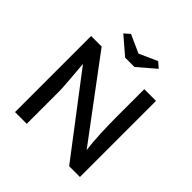

<svg xmlns="http://www.w3.org/2000/svg" viewBox="-228 -1071 1249 1249"><g transform="rotate(45 396.5 -446.5)"><path d="M98 0V-700H195L602 -155Q594 -216 590.5 -296Q587 -376 587 -470V-700H695V0H596L189 -534Q196 -447 200 -399.5Q204 -352 205 -328.5Q206 -305 206 -291V0ZM354 -757 234 -860 272 -893 397 -837 522 -893 560 -860 440 -757Z"/></g></svg>

Font: Readex Pro
Style: Regular
Weight: 400
Designer: Bonnie Shaver-Troup, Thomas Jockin
Foundry: Lexend
Version: Version 1.204; ttfautohint (v1.8.4.7-5d5b)